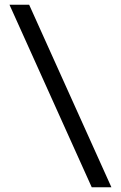

<svg xmlns="http://www.w3.org/2000/svg" viewBox="-20 -740 510 810"><path d="M367 50 20 -720H103L450 50Z"/></svg>

Font: CyStack Display
Style: Regular
Weight: 400
Designer: Weizhong Zhang
Foundry: 本地遙控
Version: Version 1.000;Glyphs 3.1.2 (3151)